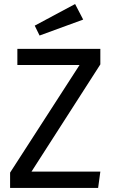

<svg xmlns="http://www.w3.org/2000/svg" viewBox="-20 -931 562 951"><path d="M477 -612 136 -81H477L466 0H30V-76L374 -609H66V-689H477ZM392 -834 176 -755 152 -804 352 -911Z"/></svg>

Font: FiraGOUPP
Style: Medium
Weight: 400
Designer: bBox Type
Foundry: bBox Type GmbH
Version: Version 1.001